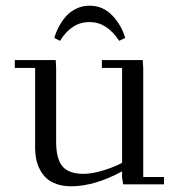

<svg xmlns="http://www.w3.org/2000/svg" viewBox="-20 -651 619 678"><path d="M32.2 -411.1V-439H176.8L178.2 -411.1V-150.9Q178.2 -89.4 200.9 -63.2Q223.6 -37.1 274.9 -37.1Q306.2 -37.1 346.7 -49.8Q387.2 -62.5 411.1 -76.2V-411.1H339.8V-439H483.9L485.8 -411.1V-25.9H559.1V0H415L411.1 -23.9V-45.9Q314.5 6.8 231 6.8Q202.1 6.8 179.7 -1.2Q157.2 -9.3 143.3 -22.2Q129.4 -35.2 120.4 -53.2Q111.3 -71.3 107.7 -89.8Q104 -108.4 104 -128.9V-411.1ZM171.9 -517.1Q177.7 -537.6 187.7 -556.6Q197.8 -575.7 212.6 -592.8Q227.5 -609.9 249.3 -620.4Q271 -630.9 295.9 -630.9Q343.8 -630.9 376.5 -596.4Q409.2 -562 421.9 -517.1L400.9 -506.8Q357.4 -573.2 295.9 -573.2Q232.9 -573.2 191.9 -506.8Z"/></svg>

Font: Dehuti
Style: Book
Weight: 400
Version: Version 1.2